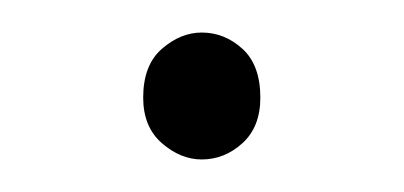

<svg xmlns="http://www.w3.org/2000/svg" viewBox="-20 -476 248 118"><path d="M104 -378Q91 -378 79.5 -388Q68 -398 68 -416Q68 -436 79.5 -446Q91 -456 104 -456Q118 -456 129 -446Q140 -436 140 -416Q140 -398 129 -388Q118 -378 104 -378Z"/></svg>

Font: Source Sans 3 Variable
Style: Regular
Weight: 200
Designer: Paul D. Hunt
Foundry: Adobe Systems Incorporated
Version: Version 3.026